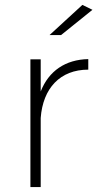

<svg xmlns="http://www.w3.org/2000/svg" viewBox="-20 -763 397 783"><path d="M357 -723 316 -743 182 -620H229ZM146 -390V-521H104V0H146V-282C155 -403 225 -479 340 -479V-522C247 -520 179 -474 146 -390Z"/></svg>

Font: Montserrat ExtraLight
Style: Regular
Weight: 250
Designer: Julieta Ulanovsky
Foundry: Julieta Ulanovsky
Version: Version 4.000